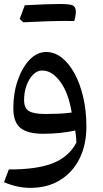

<svg xmlns="http://www.w3.org/2000/svg" viewBox="-20 -660 511 957"><path d="M130.9 276.4Q65.9 276.4 0 248L23.9 184.6Q164.1 185.1 243.9 153.3Q323.7 121.6 360.8 50.8Q360.4 34.7 358.9 21Q357.4 7.3 355 -9.3Q318.4 -1.5 277.6 2.7Q236.8 6.8 195.3 6.8Q118.2 6.8 82.3 -22Q46.4 -50.8 46.4 -120.6Q46.4 -195.8 68.4 -259.5Q90.3 -323.2 127.4 -362.1Q164.6 -400.9 210.4 -400.9Q251.5 -400.9 287.6 -372.8Q323.7 -344.7 351.3 -294.2Q378.9 -243.7 394.8 -176Q410.6 -108.4 410.6 -28.8Q410.6 61.5 376.5 130.4Q342.3 199.2 279.5 237.8Q216.8 276.4 130.9 276.4ZM337.4 -99.1Q321.3 -197.3 280.3 -252.9Q239.3 -308.6 189.9 -308.6Q165.5 -308.6 145 -288.1Q124.5 -267.6 112.3 -234.1Q100.1 -200.7 100.1 -161.6Q100.1 -120.6 124.5 -106.2Q148.9 -91.8 207 -91.8Q237.3 -91.8 271.7 -93.3Q306.2 -94.7 337.4 -99.1ZM298.3 -555.7Q230 -555.7 96.2 -548.8L78.1 -565.4Q85 -583.5 91.1 -600.3Q97.2 -617.2 103.5 -633.8Q221.2 -640.1 276.6 -640.1Q332 -640.1 345 -631.8Q357.9 -623.5 357.9 -601.6Q357.9 -579.6 350.1 -555.2Z"/></svg>

Font: Pinar-DS2-FD Medium
Style: Regular
Weight: 500
Designer: Amin Abedi
Version: Version 3.000